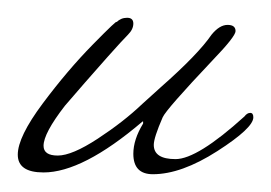

<svg xmlns="http://www.w3.org/2000/svg" viewBox="-25 -193 305 216"><path d="M125 -20Q125 -36 136 -54Q136 -55 136 -56Q136 -57 135 -56Q68 1 24 1Q-5 1 -5 -19Q-5 -39 23 -76.5Q51 -114 79.5 -143Q108 -172 106 -168Q111 -173 118 -173Q125 -173 125 -166.5Q125 -160 119 -154Q113 -148 96.5 -129.5Q80 -111 70.5 -100Q61 -89 48 -74Q24 -43 24 -29Q24 -18 40 -18Q56 -18 85 -37Q114 -56 135 -76L156 -95Q198 -132 213 -154Q222 -165 231 -165Q240 -165 240 -158Q240 -152 214 -125Q162 -70 158 -61Q148 -38 148 -30Q148 -14 172.5 -14Q197 -14 250 -62Q253 -66 256.5 -66Q260 -66 260 -61Q260 -49 219.5 -23Q179 3 147 3Q125 3 125 -20Z"/></svg>

Font: Miss Fajardose
Style: Regular
Weight: 400
Version: Version 1.000